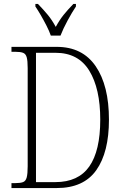

<svg xmlns="http://www.w3.org/2000/svg" viewBox="-20 -951 621 971"><path d="M38 0V-25H59Q83 -25 96.5 -30Q110 -35 115 -53.5Q120 -72 120 -110V-607Q120 -644 115 -661.5Q110 -679 96.5 -684Q83 -689 59 -689H38V-714H267Q397 -714 464 -616Q531 -518 531 -346Q531 -181 467 -90.5Q403 0 267 0ZM260 -30Q376 -30 431.5 -109Q487 -188 487 -346Q487 -503 431.5 -593.5Q376 -684 261 -684H162V-30ZM237 -771Q229 -794 215.5 -820.5Q202 -847 187 -873Q172 -899 159 -918V-931H172Q201 -901 222 -875.5Q243 -850 262 -815Q281 -850 301.5 -875.5Q322 -901 351 -931H364V-918Q345 -890 322 -847.5Q299 -805 286 -771Z"/></svg>

Font: Noto Serif Tamil Condensed ExtraLight
Style: Regular
Weight: 200
Width: 3
Designer: Indian Type Foundry, Tom Grace, and the Monotype Design Team
Foundry: Monotype Imaging Inc.
Version: Version 2.004; ttfautohint (v1.8.4.7-5d5b)